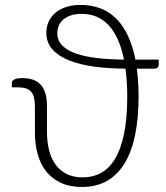

<svg xmlns="http://www.w3.org/2000/svg" viewBox="-20 -734 660 762"><path d="M27 0ZM118.5 -311Q118.5 -332.5 114.8 -347.2Q111 -362 102.5 -371Q94 -380 80.8 -383.8Q67.5 -387.5 48 -387.5H27V-407Q27 -413.5 37.5 -418.8Q48 -424 69 -424Q90.5 -424 108.5 -418.5Q126.5 -413 139.5 -400Q152.5 -387 159.5 -365.2Q166.5 -343.5 166.5 -311V-208.5Q166.5 -171.5 174.5 -139Q182.5 -106.5 199.5 -82.2Q216.5 -58 243.5 -44Q270.5 -30 308 -30Q348 -30 380.5 -47.5Q413 -65 436.2 -103.2Q459.5 -141.5 472.2 -202.5Q485 -263.5 485 -350.5Q485 -381 483.2 -408.5Q481.5 -436 478 -461.5Q412.5 -462 355.2 -469.5Q298 -477 255.5 -493.8Q213 -510.5 188.5 -537.5Q164 -564.5 164 -604Q164 -627.5 173 -647.8Q182 -668 199.2 -682.8Q216.5 -697.5 242 -706Q267.5 -714.5 300.5 -714.5Q340 -714.5 374.8 -702.2Q409.5 -690 437.5 -663.8Q465.5 -637.5 485.8 -596.2Q506 -555 517.5 -497.5H610V-477.5Q610 -471.5 606 -466.5Q602 -461.5 593.5 -461.5H523Q526.5 -436 528.2 -408.8Q530 -381.5 530 -351Q530 -265.5 516.2 -198.5Q502.5 -131.5 474.5 -85.8Q446.5 -40 404.5 -16Q362.5 8 306 8Q257 8 221.5 -8.5Q186 -25 163 -54.2Q140 -83.5 129.2 -123Q118.5 -162.5 118.5 -208.5ZM207.5 -602.5Q207.5 -573 227.5 -553Q247.5 -533 282.8 -521Q318 -509 366.5 -503.5Q415 -498 472 -497.5Q454 -587.5 411.8 -633.2Q369.5 -679 304 -679Q279.5 -679 261.5 -673Q243.5 -667 231.5 -656.8Q219.5 -646.5 213.5 -632.5Q207.5 -618.5 207.5 -602.5Z"/></svg>

Font: Lato Light
Style: Regular
Weight: 300
Designer: Lukasz Dziedzic
Foundry: tyPoland Lukasz Dziedzic
Version: Version 2.007; 2014-02-27